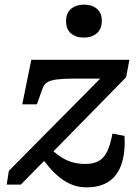

<svg xmlns="http://www.w3.org/2000/svg" viewBox="-20 -796 601 828"><path d="M354 12Q320 12 292 1Q264 -10 239 -29.5Q214 -49 192 -75Q170 -101 147 -132L181 -169Q206 -146 230.5 -127.5Q255 -109 283.5 -99Q312 -89 348 -89Q383 -89 405.5 -101.5Q428 -114 442 -142.5Q456 -171 465 -220L517 -210Q520 -155 511 -113.5Q502 -72 481.5 -44Q461 -16 429 -2Q397 12 354 12ZM70 0H9L18 -59L427 -472L440 -457H298Q254 -457 226 -453.5Q198 -450 183.5 -441Q169 -432 163 -413L139 -346H76L115 -538H538L524 -463ZM341 -634Q376 -634 397.5 -652.5Q419 -671 419 -706Q419 -740 398 -758Q377 -776 343 -776Q308 -776 286.5 -758Q265 -740 265 -705Q265 -670 286 -652Q307 -634 341 -634Z"/></svg>

Font: Roboto Serif Medium
Style: Italic
Weight: 500
Italic angle: -10°
Designer: Greg Gazdowicz
Foundry: Commercial Type
Version: Version 1.008